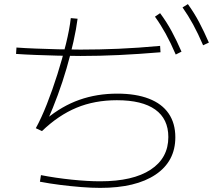

<svg xmlns="http://www.w3.org/2000/svg" viewBox="-20 -875 1040 933"><path d="M834 -610Q809 -668 785 -711.5Q761 -755 733 -794L758 -811Q790 -768 814.5 -722.5Q839 -677 862 -624ZM967 -655Q942 -713 918.5 -756Q895 -799 867 -839L893 -855Q924 -812 948 -766.5Q972 -721 995 -668ZM371 -603Q319 -603 262.5 -604.5Q206 -606 153 -608Q100 -610 58 -613L60 -644Q101 -641 153.5 -639Q206 -637 262.5 -635.5Q319 -634 371 -634Q462 -634 555.5 -638Q649 -642 758 -652L760 -621Q652 -612 557.5 -607.5Q463 -603 371 -603ZM467 38Q425 38 374.5 34Q324 30 272.5 23.5Q221 17 174 8L179 -24Q251 -10 328.5 -2Q406 6 467 6Q626 6 712 -50.5Q798 -107 798 -209Q798 -297 734.5 -342.5Q671 -388 548 -388Q440 -388 352 -351.5Q264 -315 184 -238L154 -252Q181 -301 208 -369.5Q235 -438 259 -514Q283 -590 300.5 -661.5Q318 -733 324 -787L357 -784Q351 -736 337 -673Q323 -610 303.5 -543Q284 -476 260.5 -412.5Q237 -349 214 -297H205Q281 -360 366 -390Q451 -420 550 -420Q640 -420 703.5 -395.5Q767 -371 799.5 -323.5Q832 -276 832 -208Q832 -91 736 -26.5Q640 38 467 38Z"/></svg>

Font: M PLUS 2 Thin ExtraLight
Style: Regular
Weight: 250
Version: Version 1.001